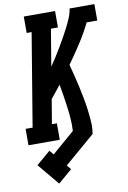

<svg xmlns="http://www.w3.org/2000/svg" viewBox="-105 -797 737 1106"><g transform="rotate(-10 264.0 -243.5)"><path d="M149 248 44 122 126 52 147 77 279 -37Q281 -73 278.5 -107.5Q276 -142 271.5 -176.5Q267 -211 261.5 -245Q256 -279 250 -313Q235 -294 220.5 -275.5Q206 -257 191 -239L167 -96H196V0H13V-96H54L144 -639H115V-735H298V-639H257L221 -423Q238 -448 254 -473Q270 -498 285 -523.5Q300 -549 314.5 -574.5Q329 -600 342.5 -626.5Q356 -653 367.5 -680Q379 -707 383 -735H528V-639H466Q437 -580 401 -524.5Q365 -469 326 -415Q335 -382 343.5 -348Q352 -314 359.5 -280Q367 -246 373.5 -212Q380 -178 384.5 -143Q389 -108 391.5 -72Q394 -36 388 0L210 153L231 178Z"/></g></svg>

Font: Iosevka Curly Slab Oblique
Style: Bold
Weight: 700
Italic angle: -9°
Monospace: yes
Designer: Belleve Invis
Foundry: Belleve Invis
Version: Version 11.1.0; ttfautohint (v1.8.3)